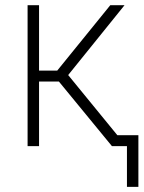

<svg xmlns="http://www.w3.org/2000/svg" viewBox="-20 -561 551 737"><path d="M85.9 0V-541H129.9V-290H199.7L403.3 -541H458L241.7 -272.9L464.8 0H409.7L206.1 -248H129.9V0ZM467.3 156.2V0H419.9V-42H511.2V156.2Z"/></svg>

Font: Inter 17pt ExtraLight
Style: Regular
Weight: 250
Version: Version 4.001;git-66647c0bb